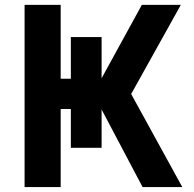

<svg xmlns="http://www.w3.org/2000/svg" viewBox="-20 -752 781 774"><path d="M79.1 -732.4H224.6V-434.6H265.6V-602.5H389.6V-436.5L551.8 -732.4H709L508.8 -373L714.8 2H554.7L389.6 -310.5V-156.2H265.6V-312.5H224.6V2H79.1Z"/></svg>

Font: Nasu
Style: Bold
Weight: 700
Designer: Ryoko NISHIZUKA (kana &amp; ideographs); Paul D. Hunt (Latin, Greek &amp; Cyrillic); Wenlong ZHANG (bopomofo); Sandoll C
Version: Version 2014.1215